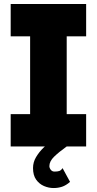

<svg xmlns="http://www.w3.org/2000/svg" viewBox="-20 -743 491 974"><path d="M34.2 -722.7H417V-558.6H318.4V-164.1H417V0H34.2V-164.1H132.8V-558.6H34.2ZM297.4 109.9 335.4 179.7Q314.5 197.8 294.7 204.3Q274.9 210.9 251.5 210.9Q227.1 210.9 203.1 200.7Q179.2 190.4 163.3 168.2Q147.5 146 147.5 109.4Q147.5 80.1 162.8 54.2Q178.2 28.3 199.7 7.3Q221.2 -13.7 241 -28.1Q260.7 -42.5 269.5 -48.8L318.4 0Q278.8 28.3 254.6 51.8Q230.5 75.2 230.5 99.6Q230.5 108.9 237.5 118.2Q244.6 127.4 256.3 127.4Q272.5 127.4 281.2 124.3Q290 121.1 297.4 109.9Z"/></svg>

Font: Giphurs Black
Style: Regular
Weight: 900
Version: Version 0.920; ttfautohint (v1.8.4.7-5d5b)